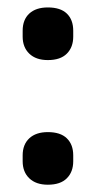

<svg xmlns="http://www.w3.org/2000/svg" viewBox="-20 -499 264 527"><path d="M111.3 -334.1Q78.7 -334.1 60.4 -351.7Q42.2 -369.3 42.2 -398.5V-414.7Q42.2 -444.9 60.4 -461.8Q78.7 -478.6 111.3 -478.6Q145.9 -478.6 163.4 -461.8Q181 -444.9 181 -414.7V-398.5Q181 -369.3 163.4 -351.7Q145.9 -334.1 111.3 -334.1ZM111.3 8Q78.7 8 60.4 -9.6Q42.2 -27.1 42.2 -56.4V-72.6Q42.2 -102.3 60.4 -119.4Q78.7 -136.4 111.3 -136.4Q145.9 -136.4 163.4 -119.4Q181 -102.3 181 -72.6V-56.4Q181 -27.1 163.4 -9.6Q145.9 8 111.3 8Z"/></svg>

Font: Sofia Sans Condensed
Style: Regular
Weight: 400
Designer: Botio Nikoltchev, Ani Petrova
Foundry: lettersoup
Version: Version 4.100